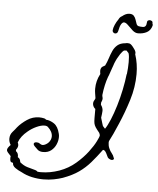

<svg xmlns="http://www.w3.org/2000/svg" viewBox="-59 -832 817 994"><g transform="rotate(5 349.0 -335.5)"><path d="M304 94Q284 101 258 106Q232 111 204 111Q174 111 144 104.5Q114 98 89 84Q70 76 55 65.5Q40 55 40 41V40L39 39Q29 38 26.5 32.5Q24 27 24 20Q24 16 24 12.5Q24 9 25 6Q16 -4 9.5 -11Q3 -18 3 -25Q3 -35 20 -52L19 -53Q14 -61 12 -69Q10 -77 10 -84Q10 -105 23.5 -120Q37 -135 44 -145Q63 -168 92 -187.5Q121 -207 155 -207Q168 -207 181 -204Q186 -203 191 -198Q211 -197 232.5 -183Q254 -169 263 -131Q264 -127 264.5 -123Q265 -119 265 -114Q265 -95 256.5 -75.5Q248 -56 231.5 -43Q215 -30 190 -30Q171 -30 161 -39.5Q151 -49 145 -55Q138 -62 138 -67Q138 -77 153 -77Q163 -77 169 -72Q177 -66 184 -66Q196 -66 212 -79Q221 -88 224.5 -97Q228 -106 228 -114Q228 -127 221.5 -139Q215 -151 204 -161Q198 -167 186 -167Q168 -167 144 -156Q120 -145 100 -128Q84 -115 72.5 -100Q61 -85 55 -68Q57 -64 58 -60.5Q59 -57 59 -53Q59 -42 49 -29Q49 -25 50 -22Q64 -12 62 8Q70 12 73 18.5Q76 25 77 33Q96 49 116 55Q136 61 159 67Q163 68 165.5 70Q168 72 170 74Q175 75 180 75Q185 75 190 75Q234 75 283 58Q330 41 366 10Q402 -21 426.5 -53.5Q451 -86 463 -110.5Q475 -135 475 -139V-141Q475 -143 474 -146.5Q473 -150 471 -154Q457 -171 450.5 -181Q444 -191 442 -201Q440 -211 440 -228V-276L437 -278Q426 -289 426 -304Q426 -312 430 -318Q434 -324 436 -331Q434 -344 432 -356Q430 -368 430 -380Q430 -421 450 -458Q449 -463 448.5 -467.5Q448 -472 448 -476Q448 -484 452 -490.5Q456 -497 469 -503L471 -504Q480 -522 486.5 -542.5Q493 -563 501.5 -582Q510 -601 525 -613.5Q540 -626 565 -628Q573 -631 585 -629Q593 -628 603 -616Q607 -612 610 -607Q613 -602 617 -597Q624 -584 621 -577V-576Q637 -528 637 -474Q637 -406 616 -338.5Q595 -271 569 -211Q556 -180 544.5 -155.5Q533 -131 525 -116Q525 -115 524.5 -113Q524 -111 524 -108Q524 -102 525.5 -93.5Q527 -85 531 -77Q536 -65 544.5 -55Q553 -45 557 -32Q561 -26 555 -22Q551 -20 548 -20Q542 -20 535 -24Q528 -28 526 -32Q524 -37 516 -52.5Q508 -68 499 -68H498Q470 -30 444 0Q418 30 385.5 53Q353 76 304 94ZM499 -178Q511 -195 525 -228.5Q539 -262 551.5 -303.5Q564 -345 573 -388.5Q582 -432 586 -469H587Q589 -486 590 -501.5Q591 -517 591 -532Q591 -546 590 -558.5Q589 -571 586 -579Q583 -581 580 -585Q579 -587 577 -589Q575 -591 573 -591Q565 -591 562 -590Q554 -585 543 -569Q527 -545 517 -519Q515 -513 513 -507Q511 -501 509 -496Q504 -483 500 -470Q496 -457 491 -446Q484 -427 478.5 -402.5Q473 -378 470 -351Q470 -348 470.5 -345Q471 -342 472 -339Q472 -338 472.5 -336.5Q473 -335 473 -333Q473 -327 471 -321.5Q469 -316 467 -311V-300Q478 -285 478 -269Q478 -261 476.5 -252Q475 -243 474 -233L483 -203L487 -191L496 -181ZM626 -685Q611 -685 597 -697.5Q583 -710 571 -722.5Q559 -735 549 -735Q542 -735 535 -724.5Q528 -714 523 -688Q520 -674 508 -674Q503 -674 498.5 -678Q494 -682 494 -689Q495 -702 502 -718Q509 -734 519 -748Q525 -761 536 -766Q555 -782 574 -782Q589 -782 596.5 -773.5Q604 -765 607.5 -753.5Q611 -742 614.5 -733Q618 -724 626 -722Q631 -721 636 -720.5Q641 -720 648 -720Q666 -720 667 -744Q667 -752 671.5 -755Q676 -758 681 -758Q687 -758 692 -754.5Q697 -751 696 -743Q699 -738 698 -731Q691 -706 671.5 -695.5Q652 -685 626 -685Z"/></g></svg>

Font: Are You Serious
Style: Regular
Weight: 400
Designer: Robert E. Leuschke
Foundry: Robert E. Leuschke
Version: Version 1.100